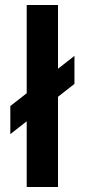

<svg xmlns="http://www.w3.org/2000/svg" viewBox="-20 -750 340 770"><path d="M21.4 -212.1 278.6 -413.6V-525.9L21.4 -324.7ZM87.1 -730V0H212.6V-730Z"/></svg>

Font: Secuela Black
Style: Regular
Weight: 900
Designer: Fernando Haro
Foundry: deFharo
Version: Version 1.704